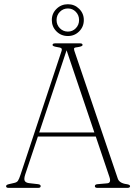

<svg xmlns="http://www.w3.org/2000/svg" viewBox="-20 -910 658 930"><path d="M177 -8.5Q177 0 165 0H21.5Q9.5 0 9.5 -8Q9.5 -15 23 -18L49 -24Q61.5 -26.5 67 -34.5Q72.5 -42.5 79.5 -64L277.5 -661Q281.5 -672 277.2 -676Q273 -680 257 -682Q234.5 -685.5 234.5 -692Q234.5 -700 247 -700H368Q380 -700 380 -692Q380 -685.5 358.5 -682Q343.5 -680.5 340.2 -677.5Q337 -674.5 340 -664.5L550.5 -45Q558 -22.5 593.5 -18Q610 -15.5 610 -8.5Q610 0 597.5 0H451.5Q439.5 0 439.5 -8.5Q439.5 -17 453.5 -18L499 -22Q520 -23.5 510 -53L444 -248.5H163.5L102 -64.5Q95.5 -44 99.5 -34.8Q103.5 -25.5 120 -23L163.5 -18Q177 -16.5 177 -8.5ZM170 -268.5H437L302.5 -666.5ZM309 -735.5Q276 -735.5 253.5 -758Q231 -780.5 231 -813Q231 -845 253.8 -867.2Q276.5 -889.5 309 -889.5Q341 -889.5 363.5 -867.2Q386 -845 386 -813Q386 -780.5 363.5 -758Q341 -735.5 309 -735.5ZM309 -869Q286 -869 270 -852.8Q254 -836.5 254 -813Q254 -789.5 270 -773.2Q286 -757 309 -757Q331.5 -757 347.2 -773.2Q363 -789.5 363 -813Q363 -836.5 347.2 -852.8Q331.5 -869 309 -869Z"/></svg>

Font: Fraunces 72pt Soft Thin
Style: Regular
Weight: 100
Version: Version 1.000;[b76b70a41]